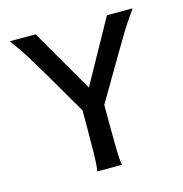

<svg xmlns="http://www.w3.org/2000/svg" viewBox="-85 -614 660 692"><g transform="rotate(-15 244.5 -267.5)"><path d="M205.6 -217.3 105 -389.6Q83.5 -425.8 62.7 -459.7Q42 -493.7 11.2 -534.7H107.9L273.9 -247.6ZM194.8 0Q198.7 -22 199.5 -63.5Q200.2 -105 200.2 -159.2V-259.8L281.2 -257.8V-159.2Q281.2 -105 282 -63.5Q282.7 -22 286.6 0ZM275.4 -215.3 215.3 -248.5 374 -534.7H469.7Q437 -488.3 418 -457Q398.9 -425.8 377.9 -389.6Z"/></g></svg>

Font: Harmattan Medium
Style: Regular
Weight: 500
Designer: George W. Nuss III and SIL International
Foundry: SIL International
Version: Version 4.000